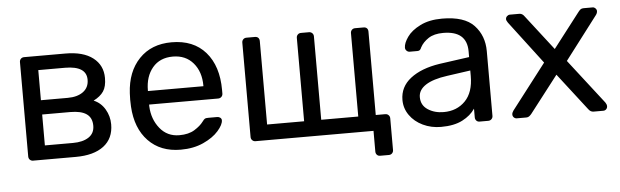

<svg xmlns="http://www.w3.org/2000/svg" viewBox="-45 -682 3103 961"><g transform="rotate(-5 1507.0 -201.5)"><path d="M75.2 -22.9V-497.1Q75.2 -506.8 81.5 -513.4Q87.9 -520 98.1 -520H305.2Q395 -520 443.6 -482.4Q492.2 -444.8 492.2 -380.9Q492.2 -337.9 476.1 -314Q460 -290 425.8 -272.9Q461.9 -257.8 482.4 -222.9Q502.9 -188 502.9 -147Q502.9 -76.2 452.9 -38.1Q402.8 0 312 0H98.1Q87.9 0 81.5 -6.6Q75.2 -13.2 75.2 -22.9ZM163.1 -70.8H304.2Q354 -70.8 383.5 -90.3Q413.1 -109.9 413.1 -147.9Q413.1 -188 386 -207Q358.9 -226.1 304.2 -226.1H163.1ZM163.1 -297.9H297.9Q346.7 -297.9 375.7 -319.3Q404.8 -340.8 404.8 -379.9Q404.8 -448.7 297.9 -449.2H163.1Z M608.4 -261.2 609.4 -293.9Q615.2 -401.9 676.5 -465.8Q737.8 -529.8 839.4 -529.8Q949.2 -529.8 1010 -460Q1070.8 -390.1 1070.8 -270V-252Q1070.8 -242.2 1064.2 -235.6Q1057.6 -229 1047.4 -229H700.7V-220.2Q703.6 -155.3 740.7 -109.1Q777.8 -63 838.4 -63Q885.3 -63 915 -81.5Q944.8 -100.1 959.5 -120.1Q968.3 -132.3 973.4 -134.8Q978.5 -137.2 990.7 -137.2H1034.7Q1043.5 -137.2 1050 -132.1Q1056.6 -127 1056.6 -119.1Q1056.6 -97.2 1029.5 -66.2Q1002.4 -35.2 953.1 -12.7Q903.8 9.8 839.4 9.8Q737.8 9.8 676.8 -53.7Q615.7 -117.2 609.4 -227.1ZM700.7 -296.9H979.5V-299.8Q979.5 -369.6 941.7 -413.8Q903.8 -458 839.4 -458Q774.4 -458 737.5 -414.1Q700.7 -370.1 700.7 -299.8Z M1192.4 -22.9V-497.1Q1192.4 -506.8 1198.7 -513.4Q1205.1 -520 1215.3 -520H1257.3Q1268.6 -520 1274.4 -513.9Q1280.3 -507.8 1280.3 -497.1V-78.1H1466.3V-497.1Q1466.3 -506.8 1472.7 -513.4Q1479 -520 1489.3 -520H1529.3Q1539.1 -520 1545.7 -513.4Q1552.2 -506.8 1552.2 -497.1V-78.1H1738.3V-497.1Q1738.3 -506.8 1744.6 -513.4Q1751 -520 1761.2 -520H1803.2Q1814.5 -520 1820.3 -513.9Q1826.2 -507.8 1826.2 -497.1V-78.1H1874Q1883.8 -78.1 1890.4 -71.5Q1897 -64.9 1897 -55.2V104Q1897 113.8 1890.6 120.4Q1884.3 127 1874 127H1830.1Q1820.3 127 1814.2 120.4Q1808.1 113.8 1808.1 104V0H1215.3Q1205.6 0 1199 -6.6Q1192.4 -13.2 1192.4 -22.9Z M1965.8 -141.1Q1965.8 -207 2019.8 -249Q2073.7 -291 2166.5 -305.2L2316.9 -326.2V-355Q2316.9 -458 2197.8 -458Q2151.9 -458 2123.8 -439.5Q2095.7 -420.9 2082.5 -396Q2078.6 -386.2 2074.2 -382.6Q2069.8 -378.9 2061.5 -378.9H2022.9Q2014.2 -378.9 2007.6 -385.5Q2001 -392.1 2001 -400.9Q2001 -423.8 2022.5 -454.3Q2043.9 -484.9 2088.9 -507.3Q2133.8 -529.8 2198.7 -529.8Q2310.5 -529.8 2359.1 -477.8Q2407.7 -425.8 2407.7 -348.1V-22.9Q2407.7 -13.2 2401.1 -6.6Q2394.5 0 2384.8 0H2340.8Q2331.1 0 2325 -6.6Q2318.8 -13.2 2318.8 -22.9V-66.9Q2296.9 -33.7 2254.9 -12Q2212.9 9.8 2147 9.8Q2097.7 9.8 2056.2 -10Q2014.6 -29.8 1990.2 -64.5Q1965.8 -99.1 1965.8 -141.1ZM2053.7 -147.9Q2053.7 -106.9 2087.2 -85Q2120.6 -63 2166.5 -63Q2232.9 -63 2274.9 -106Q2316.9 -148.9 2316.9 -231V-258.8L2199.7 -242.2Q2127.9 -232.4 2090.8 -208.3Q2053.7 -184.1 2053.7 -147.9Z M2514.6 -40 2688.5 -266.1 2525.4 -481Q2517.6 -492.2 2517.6 -499Q2517.6 -507.8 2524.2 -513.9Q2530.8 -520 2538.6 -520H2586.4Q2601.6 -520 2612.3 -503.9L2747.6 -329.1L2882.3 -503.9Q2888.2 -511.7 2893.8 -515.9Q2899.4 -520 2908.7 -520H2954.6Q2962.4 -520 2968.5 -513.9Q2974.6 -507.8 2974.6 -500Q2974.6 -490.2 2967.8 -481L2802.7 -264.2L2976.6 -40Q2983.4 -30.3 2983.4 -21Q2983.4 -12.2 2977.5 -6.1Q2971.7 0 2962.4 0H2913.6Q2898.4 0 2887.7 -15.1L2744.6 -200.2L2601.6 -15.1Q2595.7 -8.3 2590.1 -4.2Q2584.5 0 2575.7 0H2528.3Q2519.5 0 2513.4 -6.1Q2507.3 -12.2 2507.3 -21Q2507.3 -29.8 2514.6 -40Z"/></g></svg>

Font: Rubik AZ
Style: Regular
Weight: 400
Designer: Hubert and Fischer
Foundry: Hubert & Fischer
Version: Version 2.000